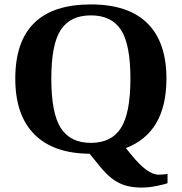

<svg xmlns="http://www.w3.org/2000/svg" viewBox="-20 -682 818 864"><path d="M48.8 -328.1Q48.8 -662.1 389.2 -662.1Q557.1 -662.1 643.1 -577.4Q729 -492.7 729 -328.1Q729 -85.4 546.4 -15.6L570.8 14.2Q642.6 104 693.8 104Q719.2 104 733.9 100.1V142.1Q723.6 147 686.3 154.5Q648.9 162.1 618.7 162.1Q583 162.1 555.4 155.5Q527.8 148.9 504.2 135Q480.5 121.1 457.8 98.4Q435.1 75.7 383.3 9.8Q220.7 8.8 134.8 -77.4Q48.8 -163.6 48.8 -328.1ZM210.9 -328.1Q210.9 -172.4 253.7 -105.7Q296.4 -39.1 389.2 -39.1Q481.4 -39.1 524.2 -106Q566.9 -172.9 566.9 -328.1Q566.9 -482.9 524.2 -547.9Q481.4 -612.8 389.2 -612.8Q296.4 -612.8 253.7 -547.9Q210.9 -482.9 210.9 -328.1Z"/></svg>

Font: Tinos
Style: Bold
Weight: 700
Designer: Steve Matteson
Foundry: Monotype Imaging Inc.
Version: Version 1.23